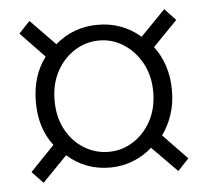

<svg xmlns="http://www.w3.org/2000/svg" viewBox="-42 -651 618 572"><g transform="rotate(-5 267.5 -365.0)"><path d="M66 -123 33 -158 105 -233Q64 -286 64 -364Q64 -443 105 -497L33 -572L66 -607L140 -531Q194 -578 268 -578Q340 -578 395 -531L469 -607L502 -572L429 -497Q449 -471 460 -437.5Q471 -404 471 -364Q471 -325 460 -292Q449 -259 430 -233L502 -158L469 -123L394 -199Q368 -176 335.5 -163.5Q303 -151 268 -151Q194 -151 140 -199ZM268 -198Q307 -198 340.5 -219Q374 -240 394.5 -277.5Q415 -315 415 -364Q415 -413 394.5 -450.5Q374 -488 340.5 -509.5Q307 -531 268 -531Q228 -531 194 -509.5Q160 -488 140 -450.5Q120 -413 120 -364Q120 -315 140 -277.5Q160 -240 194 -219Q228 -198 268 -198Z"/></g></svg>

Font: Noto Sans HK Thin Light
Style: Regular
Weight: 300
Version: Version 2.004-H2;hotconv 1.0.118;makeotfexe 2.5.65603